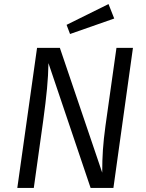

<svg xmlns="http://www.w3.org/2000/svg" viewBox="-20 -923 715 943"><path d="M537 0H425L218 -613Q217 -553 211 -488.5Q205 -424 192 -329L146 0H65L162 -688H274L482 -75Q482 -136 485.5 -187.5Q489 -239 498 -305L552 -688H633ZM541 -832 324 -756 307 -801 513 -903Z"/></svg>

Font: FiraGO Book
Style: Italic
Weight: 350
Italic angle: -8°
Designer: bBox Type GmbH
Foundry: bBox Type GmbH
Version: Version 1.001